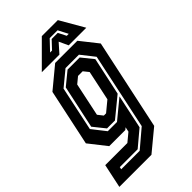

<svg xmlns="http://www.w3.org/2000/svg" viewBox="-296 -783 1068 1068"><g transform="rotate(-45 238.5 -249.0)"><path d="M-27.5 200 2.5 59H176.5L225.5 18.5L231.5 -10L219.5 0H93L12 -103L83 -437L207.5 -540H382L463.5 -437L349.5 97L225 200ZM49 138H194.5L299.5 49L395 -401L333.5 -479H228L139.5 -406L84 -143.5L146 -64.5H218.5L329 -155.5L286.5 45L192.5 124H52ZM154 -78.5 98.5 -147.5 153 -402 230 -465H325.5L380.5 -397L332.5 -173.5L216.5 -78.5ZM192 -141.5H209.5L270 -191.5L307.5 -368.5L283 -399H246.5L209.5 -368.5L168 -172ZM260.5 -698H386.5L468.5 -556H330L305 -610L257 -556H118.5ZM283.5 -659 228.5 -601H244L288 -648H336L360 -601H375.5L345.5 -659Z"/></g></svg>

Font: Tourney Condensed Regular
Style: Bold Italic
Weight: 700
Width: 3
Italic angle: -12°
Designer: Tyler Finck
Foundry: Etcetera Type Co
Version: Version 1.010; ttfautohint (v1.8.3)